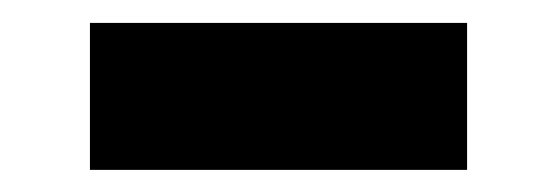

<svg xmlns="http://www.w3.org/2000/svg" viewBox="-20 -371 496 171"><path d="M396 -350.6V-219.7H60.1V-350.6Z"/></svg>

Font: Inter 28pt ExtraBold
Style: Regular
Weight: 800
Designer: Rasmus Andersson
Foundry: rsms
Version: Version 4.001;git-66647c0bb